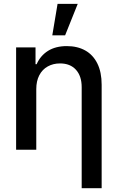

<svg xmlns="http://www.w3.org/2000/svg" viewBox="-20 -776 610 995"><path d="M168 0H63.5V-530.3H164.1V-443.4H169.9Q189.5 -487.8 229 -512.5Q268.6 -537.1 326.2 -537.1Q381.3 -537.1 421.9 -514.4Q462.4 -491.7 484.6 -446.8Q506.8 -401.9 506.8 -336.9V199.2H403.3V-324.2Q403.3 -381.8 373.5 -414.6Q343.8 -447.3 291 -447.3Q255.4 -447.3 227.3 -431.6Q199.2 -416 183.6 -386Q168 -356 168 -314.5ZM278.3 -755.9H382.8L317.4 -592.8H251Z"/></svg>

Font: Pretendard GOV Medium
Style: Regular
Weight: 500
Designer: Base glyphs from Inter by Rasmus Andersson; Hangeul glyphs from Noto Sans CJK(Source Han Sans) by Jang Soo-young and Kan
Foundry: Kil Hyung-jin
Version: Version 1.309